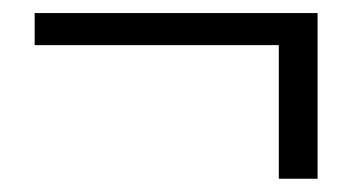

<svg xmlns="http://www.w3.org/2000/svg" viewBox="-20 -324 539 294"><path d="M466.3 -50.3H406.9V-254.9H33.1V-304H466.3Z"/></svg>

Font: t
Style: Regular
Weight: 400
Designer: Takis Katsoulidis and George D. Matthiopoulos
Foundry: Takis Katsoulidis and George D. Matthiopoulos
Version: Version 1.0 ; ttfautohint (v1.8.1)